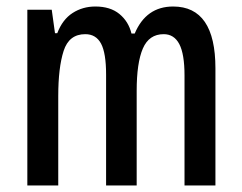

<svg xmlns="http://www.w3.org/2000/svg" viewBox="-20 -636 743 590"><path d="M512 -616Q642 -616 642 -426V-66H547V-404Q547 -470 531 -500.5Q515 -531 483 -531Q438 -531 419 -487Q400 -443 400 -357V-66H306V-407Q306 -473 290.5 -502Q275 -531 242 -531Q192 -531 175.5 -479.5Q159 -428 159 -341V-66H64V-606H139L149 -534H156Q172 -576 203 -596Q234 -616 273 -616Q319 -616 347 -593Q375 -570 384 -533H394Q429 -616 512 -616Z"/></svg>

Font: Noto Sans Malayalam UI ExtraCondensed Medium
Style: Regular
Weight: 500
Width: 2
Designer: Jelle Bosma - Monotype Design Team
Foundry: Monotype Imaging Inc.
Version: Version 2.104; ttfautohint (v1.8.4.7-5d5b)